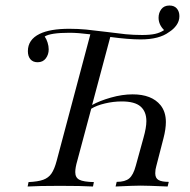

<svg xmlns="http://www.w3.org/2000/svg" viewBox="-20 -679 692 699"><path d="M633.1 -620.2Q633.1 -602.4 622.6 -587.5Q612.1 -572.6 595.2 -562.1Q559.7 -535.5 491.9 -535.5Q447.6 -535.5 381.5 -544.4L315.3 -296.8Q342.7 -312.1 383.9 -323.8Q425 -335.5 462.9 -335.5Q532.3 -335.5 564.5 -296Q583.9 -271.8 583.9 -234.7Q583.9 -208.9 575 -175L549.2 -75Q545.2 -62.1 545.2 -48.4Q545.2 -30.6 556.9 -23.8Q568.5 -16.9 594.4 -16.9L590.3 0Q516.1 -3.2 491.9 -3.2Q468.5 -3.2 400.8 0L404.8 -16.9Q435.5 -16.9 450.4 -29.4Q465.3 -41.9 474.2 -75L502.4 -177.4Q512.9 -214.5 512.9 -237.9Q512.9 -272.6 491.9 -291.1Q471 -309.7 423.4 -309.7Q392.7 -309.7 362.1 -302.4Q331.5 -295.2 312.1 -283.1L261.3 -93.5Q254 -68.5 254 -52.4Q254 -32.3 269 -24.6Q283.9 -16.9 321.8 -16.1L318.5 0Q276.6 -2.4 198.4 -2.4Q119.4 -2.4 80.6 0L83.9 -16.1Q118.5 -17.7 137.5 -24.6Q156.5 -31.5 167.3 -47.2Q178.2 -62.9 186.3 -93.5L308.9 -554Q263.7 -559.7 233.1 -559.7Q163.7 -559.7 142.7 -546Q149.2 -537.1 153.2 -524.2Q157.3 -511.3 157.3 -499.2Q157.3 -480.6 146.8 -466.5Q136.3 -452.4 116.9 -452.4Q100 -452.4 90.7 -463.3Q81.5 -474.2 81.5 -492.7Q81.5 -534.7 124.2 -555.6Q162.1 -574.2 232.3 -574.2Q264.5 -574.2 293.5 -571.4Q322.6 -568.5 366.9 -562.9Q408.9 -557.3 437.5 -554.4Q466.1 -551.6 497.6 -551.6Q525.8 -551.6 544.4 -555.6Q562.9 -559.7 577.4 -569.4Q557.3 -589.5 557.3 -614.5Q557.3 -632.3 567.3 -645.6Q577.4 -658.9 596.8 -658.9Q614.5 -658.9 623.8 -648Q633.1 -637.1 633.1 -620.2Z"/></svg>

Font: Playfair Display SC
Style: Italic
Weight: 400
Italic angle: -14°
Designer: Claus Eggers Sørensen
Foundry: Claus Eggers Sørensen
Version: Version 1.202; ttfautohint (v1.6)